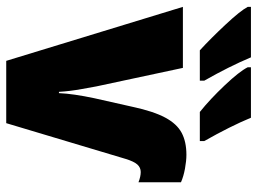

<svg xmlns="http://www.w3.org/2000/svg" viewBox="-122 -684 806 601"><g transform="rotate(90 280.5 -383.0)"><path d="M550 -547V-414Q532 -421 518 -421Q504 -421 494.5 -410.5Q485 -400 477 -374L365 0H170L1 -553H192L250 -282Q251 -275 258 -237.5Q265 -200 267 -165H271Q273 -210 287 -276L314 -396Q328 -461 347.5 -497.5Q367 -534 395 -549Q423 -564 464 -564Q483 -564 507.5 -559.5Q532 -555 550 -547ZM232 -620V-606H137Q100 -640 56.5 -686.5Q13 -733 1 -756V-766H159Q188 -697 232 -620ZM421 -620V-606H330Q290 -638 246.5 -684Q203 -730 190 -756V-766H348Q375 -701 421 -620Z"/></g></svg>

Font: Noto Sans Display Black Narrow
Style: Regular
Weight: 900
Width: 4
Designer: Monotype Design team
Foundry: Monotype Imaging Inc.
Version: Version 1.000